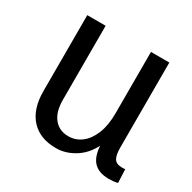

<svg xmlns="http://www.w3.org/2000/svg" viewBox="-133 -704 853 851"><g transform="rotate(30 293.5 -278.5)"><path d="M418 -118H429Q402 -53 354 -21Q306 11 254 11Q171 11 125.5 -39Q80 -89 80 -180V-569H174V-190Q174 -129 201 -95.5Q228 -62 275 -62Q312 -62 341.5 -84.5Q371 -107 388.5 -150Q406 -193 406 -255V-569H500V-133Q500 -96 510.5 -78.5Q521 -61 550 -61Q554 -61 558 -61Q562 -61 567 -62L570 7Q558 10 546.5 11Q535 12 525 12Q471 12 444.5 -18.5Q418 -49 418 -118Z"/></g></svg>

Font: Yaldevi Medium
Style: Regular
Weight: 500
Designer: Sol Matas, Rajitha Manaperi, Kosala Senevirathne
Foundry: Mooniak
Version: Version 1.100